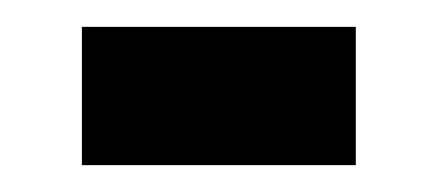

<svg xmlns="http://www.w3.org/2000/svg" viewBox="-20 -401 320 143"><path d="M41 -381H245V-278H41Z"/></svg>

Font: Khand SemiBold
Style: Regular
Weight: 600
Designer: Devanagari: Sanchit Sawaria, Jyotish Sonowal; Latin: Satya Rajpurohit
Foundry: Indian Type Foundry
Version: Version 1.101;PS 1.0;hotconv 1.0.78;makeotf.lib2.5.61930; tt